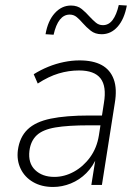

<svg xmlns="http://www.w3.org/2000/svg" viewBox="-20 -735 548 763"><path d="M191 8Q145 8 111.5 -11.5Q78 -31 62 -64.5Q46 -98 51 -138Q58 -190 89.5 -220.5Q121 -251 181.5 -263.5Q242 -276 335 -276H395L389 -237H334Q250 -237 200 -228.5Q150 -220 126 -197.5Q102 -175 97 -136Q91 -87 119.5 -59.5Q148 -32 196 -32Q236 -32 273.5 -52.5Q311 -73 338 -110Q365 -147 373 -197L393 -326Q404 -392 379.5 -423.5Q355 -455 294 -455Q253 -455 213 -443Q173 -431 130 -403L114 -440Q141 -457 171.5 -469.5Q202 -482 234 -488.5Q266 -495 296 -495Q350 -495 384 -476.5Q418 -458 432 -420Q446 -382 436 -324L385 0H343L361 -113H366Q350 -74 323 -47Q296 -20 261.5 -6Q227 8 191 8ZM193 -597 161 -599Q170 -652 197.5 -682.5Q225 -713 262 -713Q288 -713 305 -699Q322 -685 336 -669Q349 -655 361 -645Q373 -635 389 -635Q412 -635 427.5 -655.5Q443 -676 452 -715L484 -713Q474 -659 447.5 -629Q421 -599 384 -599Q358 -599 340.5 -613Q323 -627 309 -643Q297 -657 285 -667Q273 -677 257 -677Q234 -677 218 -657Q202 -637 193 -597Z"/></svg>

Font: Nunito Sans 10pt SemiCondensed ExtraLight
Style: Italic
Weight: 250
Width: 4
Italic angle: -9°
Designer: Vernon Adams
Foundry: Vernon Adams
Version: Version 3.101;gftools[0.9.27]